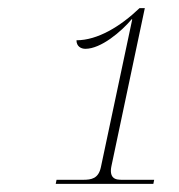

<svg xmlns="http://www.w3.org/2000/svg" viewBox="-20 -839 440 472"><path d="M117 -387H357L359 -397H283C273 -397 264 -397 258 -403C253 -408 251 -417 254 -431L336 -819H323C276 -774 220 -740 168 -740C168 -725 179 -719 190 -719C228 -719 278 -761 304 -792L305 -791L228 -428C222 -400 205 -397 184 -397H119Z"/></svg>

Font: Noto Serif Display Thin
Style: Italic
Weight: 100
Italic angle: -12°
Designer: Monotype Design Team
Foundry: Monotype Imaging Inc.
Version: Version 2.009